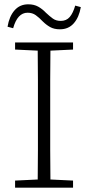

<svg xmlns="http://www.w3.org/2000/svg" viewBox="-20 -871 409 891"><path d="M50 -641V-674H319V-641L214 -636Q213 -569 213 -501.5Q213 -434 213 -366V-308Q213 -241 213 -173.5Q213 -106 214 -38L319 -33V0H50V-33L155 -38Q156 -106 156 -173.5Q156 -241 156 -308V-366Q156 -434 156 -501.5Q156 -569 155 -636ZM15 -747Q23 -795 47.5 -823Q72 -851 111 -851Q138 -851 157.5 -840Q177 -829 193 -812Q210 -796 225 -785Q240 -774 262 -774Q288 -774 303.5 -792Q319 -810 329 -845L355 -838Q347 -791 322.5 -763Q298 -735 258 -735Q231 -735 212.5 -745.5Q194 -756 178 -772Q162 -789 146 -800.5Q130 -812 108 -812Q61 -812 41 -740Z"/></svg>

Font: Source Serif 4 SmText Light
Style: Regular
Weight: 300
Designer: Frank Grießhammer
Foundry: Adobe
Version: Version 4.005;hotconv 1.1.0;makeotfexe 2.6.0